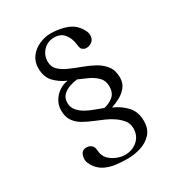

<svg xmlns="http://www.w3.org/2000/svg" viewBox="-200 -924 1050 1129"><g transform="rotate(-30 325.0 -359.5)"><path d="M456 -351Q456 -389 432 -413Q408 -437 374 -452.5Q340 -468 311 -480Q285 -477 257.5 -467.5Q230 -458 211.5 -439Q193 -420 193 -388Q193 -358 211.5 -336Q230 -314 257.5 -299Q285 -284 315 -273.5Q345 -263 367 -254Q406 -263 431 -285.5Q456 -308 456 -351ZM536 -364Q536 -327 516.5 -302Q497 -277 467.5 -260.5Q438 -244 407 -234Q460 -211 495 -172.5Q530 -134 530 -72Q530 -19 501 13Q472 45 427.5 59Q383 73 338 73Q301 73 261 68.5Q221 64 187 47.5Q153 31 130 -4Q124 -14 119 -25.5Q114 -37 114 -49Q114 -72 123.5 -89Q133 -106 159 -106Q176 -106 188.5 -97Q201 -88 205 -71Q207 -61 207.5 -51.5Q208 -42 211 -32Q219 -7 239.5 10Q260 27 286 36.5Q312 46 336 46Q385 46 420 15.5Q455 -15 455 -66Q455 -99 435 -123Q415 -147 389 -164Q364 -181 335 -193.5Q306 -206 277 -218Q242 -232 210 -250Q178 -268 158.5 -296Q139 -324 139 -368Q139 -402 155.5 -430.5Q172 -459 199.5 -478Q227 -497 260 -501Q211 -522 179 -557Q147 -592 147 -649Q147 -694 171 -726Q195 -758 233.5 -775Q272 -792 313 -792Q355 -792 403 -779Q451 -766 479 -732Q490 -719 499.5 -701.5Q509 -684 509 -666Q509 -641 492 -626.5Q475 -612 450 -612Q441 -612 430.5 -619Q420 -626 418 -635Q416 -641 415 -648Q414 -655 413 -662Q408 -703 384.5 -732Q361 -761 317 -761Q273 -761 243.5 -730.5Q214 -700 214 -656Q214 -621 237.5 -598.5Q261 -576 297.5 -560Q334 -544 375 -529Q416 -514 452.5 -494Q489 -474 512.5 -443Q536 -412 536 -364Z"/></g></svg>

Font: Kaisei Tokumin Medium
Style: Regular
Weight: 500
Designer: Font-Kai,
Foundry: KAZUO KANAI
Version: Version 5.003